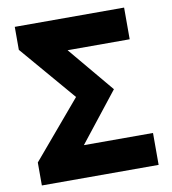

<svg xmlns="http://www.w3.org/2000/svg" viewBox="-83 -817 796 889"><g transform="rotate(-10 315.0 -372.5)"><path d="M42 0V-108L269 -376L46 -637V-745H560V-596H268L448 -381L266 -150H591V0Z"/></g></svg>

Font: Source Han Sans TC Heavy
Style: Regular
Weight: 900
Designer: Ryoko NISHIZUKA Ë•øÂ°öÊ∂ºÂ≠ê (kana, bopomofo & ideographs); Paul D. Hunt (Latin, Greek & Cyrillic); Sandoll Communicatio
Foundry: Adobe
Version: Version 2.004;hotconv 1.0.118;makeotfexe 2.5.65603